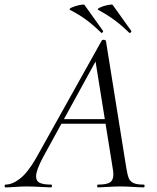

<svg xmlns="http://www.w3.org/2000/svg" viewBox="-58 -810 678 830"><path d="M-34 -12Q-5 -12 28 -37.5Q61 -63 96 -123L382 -635Q384 -638 389 -638Q398 -638 400 -633L488 -84Q493 -53 499 -39Q505 -25 519.5 -18.5Q534 -12 563 -12Q567 -12 567 -6Q567 0 563 0Q548 0 518 -2Q482 -4 462 -4Q441 -4 409 -2Q379 0 365 0Q362 0 362 -6Q362 -12 365 -12Q403 -12 417.5 -21.5Q432 -31 432 -56Q432 -68 429 -84L353 -557L378 -586L129 -132Q98 -74 98 -48Q98 -27 114 -19.5Q130 -12 163 -12Q167 -12 166.5 -6Q166 0 162 0Q151 0 117 -2Q79 -4 58 -4Q37 -4 9 -2Q-19 0 -34 0Q-38 0 -38 -6Q-38 -12 -34 -12ZM208 -295H423L425 -275H193ZM367 -767Q360 -771 374 -777.5Q388 -784 406.5 -788Q425 -792 429 -789L509 -677L510 -675Q510 -672 506.5 -669Q503 -666 500 -669Q467 -701 436.5 -723.5Q406 -746 367 -767ZM245 -767Q238 -771 252 -777.5Q266 -784 285 -788Q304 -792 307 -789L387 -677L388 -675Q388 -672 384.5 -669Q381 -666 379 -669Q345 -702 314.5 -724.5Q284 -747 245 -767Z"/></svg>

Font: Cormorant Garamond
Style: Italic
Weight: 400
Italic angle: -10°
Designer: Christian Thalmann (Catharsis Fonts)
Foundry: Catharsis Fonts
Version: Version 4.000